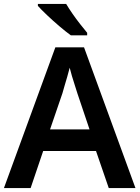

<svg xmlns="http://www.w3.org/2000/svg" viewBox="-20 -958 711 978"><path d="M534 0 469 -189H200L136 0H0L262 -717H408L670 0ZM374 -483Q370 -497 362 -521Q354 -545 346.5 -570.5Q339 -596 335 -613Q330 -593 322.5 -567Q315 -541 308 -518Q301 -495 298 -483L235 -299H436ZM317 -938Q330 -916 349 -888.5Q368 -861 388.5 -835Q409 -809 424 -791V-778H341Q316 -796 283 -824Q250 -852 219.5 -881Q189 -910 173 -928V-938Z"/></svg>

Font: Noto Sans Gurmukhi UI SemiBold
Style: Regular
Weight: 600
Designer: Jelle Bosma - Monotype Design Team
Foundry: Monotype Imaging Inc.
Version: Version 2.004; ttfautohint (v1.8.4.7-5d5b)